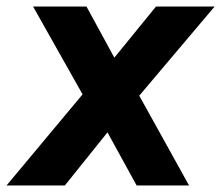

<svg xmlns="http://www.w3.org/2000/svg" viewBox="-47 -566 675 586"><path d="M-27 0H151L281 -162L370 0H530L378 -274L608 -546H429L302 -390L217 -546H54L205 -278Z"/></svg>

Font: Mluvka ExtraBold
Style: Italic
Weight: 800
Italic angle: -8°
Designer: Modified by Jiří Krblich, Original typeface by Gumpita Rahayu
Foundry: Gumpita Rahayu & Jiří Krblich
Version: Version 2.000;Glyphs 3.1.1 (3134)